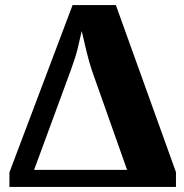

<svg xmlns="http://www.w3.org/2000/svg" viewBox="-20 -734 721 754"><path d="M17 0V-57L265 -714H435L671 -58V0ZM114 -67H479L341 -457Q330 -490 319.5 -533Q309 -576 301 -612Q294 -580 285 -543.5Q276 -507 259 -461Z"/></svg>

Font: Noto Serif SemiCondensed Black
Style: Regular
Weight: 900
Width: 4
Designer: Monotype Design Team
Foundry: Monotype Imaging Inc.
Version: Version 2.014; ttfautohint (v1.8.4.7-5d5b)